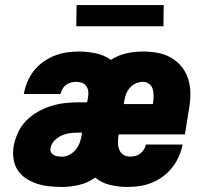

<svg xmlns="http://www.w3.org/2000/svg" viewBox="-20 -732 840 760"><path d="M226 8Q201 8 176 5.5Q151 3 127.5 -4.5Q104 -12 84 -25Q64 -38 50.5 -58Q37 -78 33.5 -103Q30 -128 34 -153Q39 -180 51 -206.5Q63 -233 83.5 -254Q104 -275 129.5 -289.5Q155 -304 182.5 -312.5Q210 -321 237 -324Q264 -327 291 -327H325L329 -350Q331 -362 329 -373Q327 -384 320.5 -392.5Q314 -401 303.5 -404.5Q293 -408 282 -408Q272 -408 261.5 -405.5Q251 -403 242 -396.5Q233 -390 227.5 -380.5Q222 -371 220 -361V-360H74L75 -363Q79 -386 89 -409.5Q99 -433 115 -453Q131 -473 152.5 -488Q174 -503 197 -512Q220 -521 244 -524.5Q268 -528 292 -528Q326 -528 359.5 -521Q393 -514 419 -495Q448 -514 481 -521Q514 -528 546 -528Q575 -528 603.5 -523Q632 -518 656.5 -504Q681 -490 698.5 -468.5Q716 -447 724.5 -420.5Q733 -394 733.5 -364.5Q734 -335 729 -306L712 -200H450L449 -195Q447 -181 447 -166.5Q447 -152 452 -139.5Q457 -127 468.5 -119.5Q480 -112 494 -112Q504 -112 515 -114.5Q526 -117 534.5 -123.5Q543 -130 549.5 -140Q556 -150 557 -160H703Q698 -136 688 -113Q678 -90 662 -69.5Q646 -49 625 -33.5Q604 -18 580.5 -8.5Q557 1 532.5 4.5Q508 8 484 8Q449 8 415.5 0Q382 -8 357 -29Q327 -8 293 0Q259 8 226 8ZM470 -320H585L586 -325Q588 -339 588 -353Q588 -367 584.5 -379.5Q581 -392 570 -400Q559 -408 546 -408Q532 -408 518 -402Q504 -396 494 -384.5Q484 -373 479 -359.5Q474 -346 472 -332ZM226 -112Q242 -112 257 -120.5Q272 -129 282 -142.5Q292 -156 297 -171.5Q302 -187 304 -203L305 -207H291Q275 -207 258 -205Q241 -203 225 -196Q209 -189 196 -176Q183 -163 180 -146Q178 -137 182 -129.5Q186 -122 193.5 -118Q201 -114 209.5 -113Q218 -112 226 -112ZM282 -628 283 -712H628L627 -628Z"/></svg>

Font: Iosevka Aile Heavy Oblique
Style: Regular
Weight: 900
Italic angle: -9°
Designer: Belleve Invis
Foundry: Belleve Invis
Version: Version 31.1.0; ttfautohint (v1.8.4)